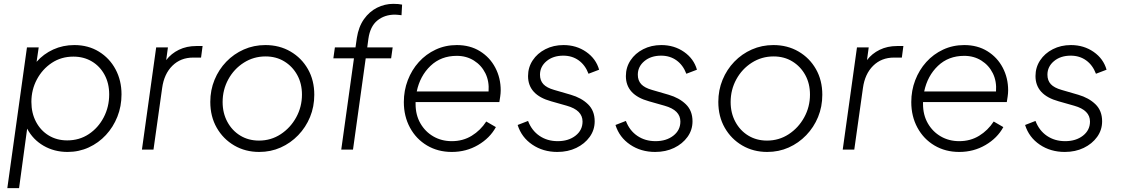

<svg xmlns="http://www.w3.org/2000/svg" viewBox="-20 -777 5821 997"><path d="M18 200 120 -531H181L170 -456Q206 -497 256.5 -520Q307 -543 366 -543Q438 -543 493.5 -509Q549 -475 580 -417Q611 -359 611 -287Q611 -225 589.5 -171Q568 -117 530 -76Q492 -35 441 -11.5Q390 12 331 12Q262 12 206.5 -20Q151 -52 121 -109L79 200ZM329 -48Q392 -48 441 -80.5Q490 -113 518.5 -167.5Q547 -222 547 -287Q547 -344 523 -388.5Q499 -433 457 -458Q415 -483 361 -483Q298 -483 249 -450.5Q200 -418 171.5 -364.5Q143 -311 143 -248Q143 -190 167 -144.5Q191 -99 233 -73.5Q275 -48 329 -48Z M717 0 791 -531H852L843 -465Q869 -499 909 -518.5Q949 -538 999 -538H1032L1024 -478H983Q918 -478 875 -435.5Q832 -393 822 -320L777 0Z M1326 12Q1254 12 1196.5 -21.5Q1139 -55 1105.5 -113.5Q1072 -172 1072 -248Q1072 -309 1094 -362.5Q1116 -416 1155 -456.5Q1194 -497 1246 -520Q1298 -543 1358 -543Q1431 -543 1488.5 -509.5Q1546 -476 1579 -418Q1612 -360 1612 -285Q1612 -223 1590 -169.5Q1568 -116 1528.5 -75Q1489 -34 1437.5 -11Q1386 12 1326 12ZM1325 -47Q1387 -47 1437.5 -80Q1488 -113 1518 -167.5Q1548 -222 1548 -286Q1548 -343 1523.5 -387.5Q1499 -432 1456.5 -458Q1414 -484 1359 -484Q1297 -484 1246 -451.5Q1195 -419 1165.5 -365Q1136 -311 1136 -247Q1136 -190 1160.5 -144.5Q1185 -99 1227.5 -73Q1270 -47 1325 -47Z M1752 0 1818 -474H1711L1719 -531H1826L1833 -580Q1842 -638 1870 -677.5Q1898 -717 1938 -737Q1978 -757 2022 -757Q2051 -757 2068 -753L2065 -698Q2057 -699 2046.5 -700Q2036 -701 2031 -701Q1977 -701 1939.5 -670.5Q1902 -640 1893 -576L1887 -531H2019L2011 -474H1879L1813 0Z M2326 12Q2254 12 2197.5 -21.5Q2141 -55 2109 -114Q2077 -173 2077 -247Q2077 -307 2097.5 -360.5Q2118 -414 2155 -455Q2192 -496 2242.5 -519.5Q2293 -543 2352 -543Q2421 -543 2472.5 -511Q2524 -479 2552 -425.5Q2580 -372 2580 -308Q2580 -293 2577.5 -276Q2575 -259 2573 -247H2138Q2138 -242 2138 -237Q2138 -180 2163 -136.5Q2188 -93 2230.5 -68.5Q2273 -44 2326 -44Q2384 -44 2429.5 -72Q2475 -100 2505 -146L2555 -117Q2524 -60 2462.5 -24Q2401 12 2326 12ZM2352 -487Q2270 -487 2215.5 -435Q2161 -383 2144 -302H2517Q2521 -355 2500.5 -396.5Q2480 -438 2441 -462.5Q2402 -487 2352 -487Z M2874 12Q2800 12 2744 -26Q2688 -64 2668 -128L2722 -149Q2741 -99 2781.5 -71.5Q2822 -44 2876 -44Q2932 -44 2968.5 -72.5Q3005 -101 3005 -146Q3005 -205 2923 -228L2842 -251Q2722 -284 2722 -382Q2722 -427 2746 -463.5Q2770 -500 2812 -521.5Q2854 -543 2906 -543Q2973 -543 3024 -507.5Q3075 -472 3091 -415L3036 -394Q3019 -439 2985 -463.5Q2951 -488 2905 -488Q2852 -488 2818 -459.5Q2784 -431 2784 -389Q2784 -359 2801.5 -340Q2819 -321 2858 -310L2944 -285Q2999 -269 3033.5 -235.5Q3068 -202 3068 -147Q3068 -102 3042 -66Q3016 -30 2972.5 -9Q2929 12 2874 12Z M3382 12Q3308 12 3252 -26Q3196 -64 3176 -128L3230 -149Q3249 -99 3289.5 -71.5Q3330 -44 3384 -44Q3440 -44 3476.5 -72.5Q3513 -101 3513 -146Q3513 -205 3431 -228L3350 -251Q3230 -284 3230 -382Q3230 -427 3254 -463.5Q3278 -500 3320 -521.5Q3362 -543 3414 -543Q3481 -543 3532 -507.5Q3583 -472 3599 -415L3544 -394Q3527 -439 3493 -463.5Q3459 -488 3413 -488Q3360 -488 3326 -459.5Q3292 -431 3292 -389Q3292 -359 3309.5 -340Q3327 -321 3366 -310L3452 -285Q3507 -269 3541.5 -235.5Q3576 -202 3576 -147Q3576 -102 3550 -66Q3524 -30 3480.5 -9Q3437 12 3382 12Z M3964 12Q3892 12 3834.5 -21.5Q3777 -55 3743.5 -113.5Q3710 -172 3710 -248Q3710 -309 3732 -362.5Q3754 -416 3793 -456.5Q3832 -497 3884 -520Q3936 -543 3996 -543Q4069 -543 4126.5 -509.5Q4184 -476 4217 -418Q4250 -360 4250 -285Q4250 -223 4228 -169.5Q4206 -116 4166.5 -75Q4127 -34 4075.5 -11Q4024 12 3964 12ZM3963 -47Q4025 -47 4075.5 -80Q4126 -113 4156 -167.5Q4186 -222 4186 -286Q4186 -343 4161.5 -387.5Q4137 -432 4094.5 -458Q4052 -484 3997 -484Q3935 -484 3884 -451.5Q3833 -419 3803.5 -365Q3774 -311 3774 -247Q3774 -190 3798.5 -144.5Q3823 -99 3865.5 -73Q3908 -47 3963 -47Z M4356 0 4430 -531H4491L4482 -465Q4508 -499 4548 -518.5Q4588 -538 4638 -538H4671L4663 -478H4622Q4557 -478 4514 -435.5Q4471 -393 4461 -320L4416 0Z M4961 12Q4889 12 4832.5 -21.5Q4776 -55 4744 -114Q4712 -173 4712 -247Q4712 -307 4732.5 -360.5Q4753 -414 4790 -455Q4827 -496 4877.5 -519.5Q4928 -543 4987 -543Q5056 -543 5107.5 -511Q5159 -479 5187 -425.5Q5215 -372 5215 -308Q5215 -293 5212.5 -276Q5210 -259 5208 -247H4773Q4773 -242 4773 -237Q4773 -180 4798 -136.5Q4823 -93 4865.5 -68.5Q4908 -44 4961 -44Q5019 -44 5064.5 -72Q5110 -100 5140 -146L5190 -117Q5159 -60 5097.5 -24Q5036 12 4961 12ZM4987 -487Q4905 -487 4850.5 -435Q4796 -383 4779 -302H5152Q5156 -355 5135.5 -396.5Q5115 -438 5076 -462.5Q5037 -487 4987 -487Z M5509 12Q5435 12 5379 -26Q5323 -64 5303 -128L5357 -149Q5376 -99 5416.5 -71.5Q5457 -44 5511 -44Q5567 -44 5603.5 -72.5Q5640 -101 5640 -146Q5640 -205 5558 -228L5477 -251Q5357 -284 5357 -382Q5357 -427 5381 -463.5Q5405 -500 5447 -521.5Q5489 -543 5541 -543Q5608 -543 5659 -507.5Q5710 -472 5726 -415L5671 -394Q5654 -439 5620 -463.5Q5586 -488 5540 -488Q5487 -488 5453 -459.5Q5419 -431 5419 -389Q5419 -359 5436.5 -340Q5454 -321 5493 -310L5579 -285Q5634 -269 5668.5 -235.5Q5703 -202 5703 -147Q5703 -102 5677 -66Q5651 -30 5607.5 -9Q5564 12 5509 12Z"/></svg>

Font: Plus Jakarta Sans Light
Style: Italic
Weight: 300
Italic angle: -8°
Designer: Gumpita Rahayu
Foundry: Tokotype
Version: Version 2.071; ttfautohint (v1.8.4.7-5d5b);gftools[0.9.29]